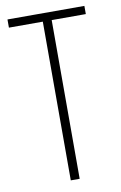

<svg xmlns="http://www.w3.org/2000/svg" viewBox="-83 -762 510 809"><g transform="rotate(-10 172.5 -357.0)"><path d="M191 0V-679H337V-714H8V-679H153V0Z"/></g></svg>

Font: Noto Sans Telugu ExtraCondensed ExtraLight
Style: Regular
Weight: 200
Width: 2
Designer: Jelle Bosma - Monotype Design Team
Foundry: Monotype Imaging Inc.
Version: Version 2.005